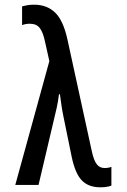

<svg xmlns="http://www.w3.org/2000/svg" viewBox="-20 -787 540 817"><path d="M407 10Q357 10 328.5 -19Q300 -48 285 -120L250 -291Q245 -315 241.5 -339Q238 -363 235 -386H231Q229 -370 226.5 -355Q224 -340 221 -327L144 0H45L190 -527L171 -612Q163 -650 149 -668Q135 -686 107 -686Q88 -686 74 -680V-760Q85 -763 97 -765Q109 -767 126 -767Q179 -767 214 -734Q249 -701 267 -619L371 -142Q379 -105 391.5 -88.5Q404 -72 425 -72Q441 -72 454 -77V3Q435 10 407 10Z"/></svg>

Font: Noto Sans Mono ExtraCondensed Medium
Style: Regular
Weight: 500
Width: 2
Designer: Monotype Design Team
Foundry: Monotype Imaging Inc.
Version: Version 2.014